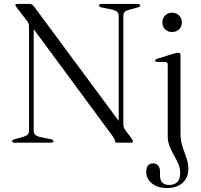

<svg xmlns="http://www.w3.org/2000/svg" viewBox="-20 -720 1015 969"><path d="M249.5 -8Q249.5 0 237.5 0H54Q41.5 0 41.5 -8Q41.5 -14 52.5 -17L94.5 -28.5Q112.5 -33.5 119.5 -40.5Q126.5 -47.5 126.5 -63.5V-584Q126.5 -594.5 123.8 -602Q121 -609.5 109.5 -623.5L64 -682.5Q57.5 -691 57.5 -694.5Q57.5 -700 66.5 -700H131Q142.5 -700 154.5 -683.5L579 -110V-636.5Q579 -652.5 572 -659.5Q565 -666.5 546.5 -671.5L490 -683Q479.5 -686.5 479.5 -692Q479.5 -700 491.5 -700H675Q687 -700 687 -692Q687 -686 676.5 -683L634.5 -671.5Q616 -667 609.2 -659.8Q602.5 -652.5 602.5 -636.5V-93Q602.5 -77 611 -65.5L643 -22.5Q651 -11 651 -6.5Q651 0 640.5 0H571.5Q559.5 0 559.5 -9.5Q559.5 -15 557.5 -19.2Q555.5 -23.5 548 -33.5L150 -573V-63.5Q150 -48 156.8 -40.8Q163.5 -33.5 182 -28.5L239 -17Q249.5 -13.5 249.5 -8ZM848.5 -558.5Q827 -558.5 813.2 -572.2Q799.5 -586 799.5 -607Q799.5 -628 813.5 -642Q827.5 -656 848.5 -656Q870 -656 884 -641.8Q898 -627.5 898 -607Q898 -586 884 -572.2Q870 -558.5 848.5 -558.5ZM891 -43.5Q891 -9.5 900.8 19.5Q910.5 48.5 920.5 76Q930.5 103.5 930.5 133.5Q930.5 175.5 901.8 202.2Q873 229 824.5 229Q774 229 746 205Q718 181 718 147.5Q718 104.5 753 104.5Q768.5 104.5 778 115.5Q787.5 126.5 787.5 144.5V164Q787.5 213.5 833 213.5Q889.5 213 889.5 152.5Q889.5 129 880 107.2Q870.5 85.5 858 63.8Q845.5 42 836 18.5Q826.5 -5 826.5 -32V-394Q826.5 -406.5 815.5 -407L772 -407.5Q763 -408 763 -414Q763 -420 773 -423.5L856.5 -449Q872 -454 878.5 -454Q891 -454 891 -441Z"/></svg>

Font: Fraunces 72pt Light
Style: Regular
Weight: 300
Version: Version 1.000;[0bf87f6ff]